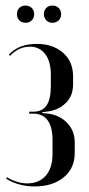

<svg xmlns="http://www.w3.org/2000/svg" viewBox="-20 -662 322 691"><path d="M105 9Q47 9 2 -19L5 -24Q43 -2 78 -2Q120 -2 144.5 -29.5Q169 -57 169 -107V-158Q169 -206 151 -229.5Q133 -253 100 -253H85V-260H100Q132 -260 147.5 -282.5Q163 -305 163 -353V-393Q163 -441 142.5 -467.5Q122 -494 88 -494Q47 -494 16 -461L12 -465Q46 -504 113 -504Q170 -504 206.5 -472.5Q243 -441 243 -387V-358Q243 -316 215.5 -290Q188 -264 146 -260L132 -258V-255L146 -254Q191 -250 220 -221.5Q249 -193 249 -148V-112Q249 -56 209 -23.5Q169 9 105 9ZM41 -611Q41 -625 49.5 -633.5Q58 -642 72 -642Q85 -642 94 -633.5Q103 -625 103 -611Q103 -598 94.5 -589Q86 -580 72 -580Q58 -580 49.5 -589Q41 -598 41 -611ZM138 -611Q138 -625 146.5 -633.5Q155 -642 169 -642Q182 -642 191 -633.5Q200 -625 200 -611Q200 -597 191 -588.5Q182 -580 169 -580Q155 -580 146.5 -589Q138 -598 138 -611Z"/></svg>

Font: Moniqa SemBd Narrow Display
Style: Regular
Weight: 600
Width: 4
Designer: Rajesh Rajput
Foundry: Rajesh Rajput
Version: Version 1.000